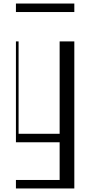

<svg xmlns="http://www.w3.org/2000/svg" viewBox="-20 -804 510 1085"><path d="M70 213H317V0H70V-570H85V-48H317V-570H400V261H70ZM70 -784H400V-736H70Z"/></svg>

Font: Facade Sud
Style: Regular
Weight: 100
Designer: Éléonore Fines
Foundry: Velvetyne Type Foundry
Version: Version 1.001;Glyphs 3.2 (3202)